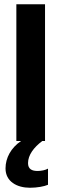

<svg xmlns="http://www.w3.org/2000/svg" viewBox="-20 -664 290 904"><path d="M157 141C130 141 112 132 112 104C112 66 139 30 179 0H192V-644H57V0H79C32 32 6 79 6 129C6 191 60 220 121 220C154 220 188 214 206 206V130C194 137 174 141 157 141Z"/></svg>

Font: Kanit Medium
Style: Regular
Weight: 500
Designer: Katatrad Team
Foundry: CadsonDemak
Version: Version 1.000;PS 001.000;hotconv 1.0.88;makeotf.lib2.5.64775